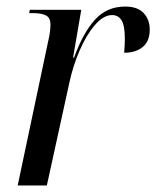

<svg xmlns="http://www.w3.org/2000/svg" viewBox="-20 -566 477 586"><path d="M127 -440Q131 -456 132.5 -469Q134 -482 134 -491Q134 -512 120 -519Q106 -526 81 -526H69L71 -536H228L203 -390H206Q233 -465 269.5 -505.5Q306 -546 362 -546Q400 -546 418.5 -526Q437 -506 437 -476Q437 -440 415.5 -422.5Q394 -405 359 -405Q360 -418 360.5 -428.5Q361 -439 361 -448Q361 -488 351 -504Q341 -520 322 -520Q296 -520 270 -490Q244 -460 223.5 -413Q203 -366 192 -315L123 0H34Z"/></svg>

Font: Noto Serif Display Condensed
Style: Italic
Weight: 400
Width: 3
Italic angle: -12°
Designer: Monotype Design Team
Foundry: Monotype Imaging Inc.
Version: Version 2.009